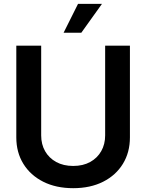

<svg xmlns="http://www.w3.org/2000/svg" viewBox="-20 -964 758 995"><path d="M359.4 11.2Q270.5 11.2 204.1 -22.2Q137.7 -55.7 101.1 -115Q64.5 -174.3 64.5 -252V-727.5H193.4V-262.2Q193.4 -216.3 213.6 -180.7Q233.9 -145 271.2 -124.5Q308.6 -104 359.4 -104Q410.2 -104 447.3 -124.5Q484.4 -145 504.6 -180.7Q524.9 -216.3 524.9 -262.2V-727.5H653.3V-252Q653.3 -174.3 616.9 -115Q580.6 -55.7 514.4 -22.2Q448.2 11.2 359.4 11.2ZM309.6 -794.4 384.3 -943.8H508.3L401.4 -794.4Z"/></svg>

Font: Inter 24pt SemiBold
Style: Regular
Weight: 600
Designer: Rasmus Andersson
Foundry: rsms
Version: Version 4.001;git-66647c0bb